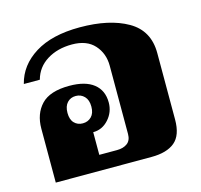

<svg xmlns="http://www.w3.org/2000/svg" viewBox="-87 -659 790 753"><g transform="rotate(-15 308.0 -282.0)"><path d="M50 -219Q50 -279 85 -316Q120 -353 199 -353Q264 -353 298 -326Q332 -299 332 -250Q332 -211 306 -182Q280 -153 243 -153V-61H315Q341 -61 357 -73Q373 -85 373 -111V-388Q373 -438 342 -472.5Q311 -507 251 -507Q192 -507 149.5 -480.5Q107 -454 94 -406H29Q47 -478 116 -521Q185 -564 298 -564Q418 -564 492 -521.5Q566 -479 566 -388V-118Q566 -54 533.5 -27Q501 0 439 0H50ZM262 -252Q262 -279 248 -293.5Q234 -308 213 -308Q192 -308 178.5 -293.5Q165 -279 165 -252Q165 -225 178.5 -211Q192 -197 213 -197Q234 -197 248 -211Q262 -225 262 -252Z"/></g></svg>

Font: Trirong Black
Style: Regular
Weight: 900
Designer: Katatrad Team
Foundry: CadsonDemak
Version: Version 1.001